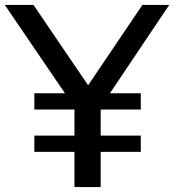

<svg xmlns="http://www.w3.org/2000/svg" viewBox="-28 -760 708 780"><path d="M111.5 -143V-209H274.5V-315H111.5V-381H236L-8.5 -740H108L330 -413.5L550.5 -740H659.5L418.5 -381H544V-315H381V-209H544V-143H381V0H274.5V-143Z"/></svg>

Font: Encode Sans Semi Expanded Medium
Style: Regular
Weight: 500
Width: 6
Designer: Multiple Designers
Foundry: Impallari Type
Version: Version 3.000; ttfautohint (v1.8.3) -l 8 -r 50 -G 200 -x 14 